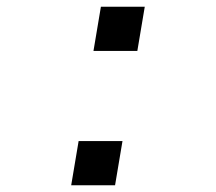

<svg xmlns="http://www.w3.org/2000/svg" viewBox="-20 -549 640 569"><path d="M343 -131 321 0H191L213 -131ZM409 -529 387 -398H257L279 -529Z"/></svg>

Font: iA Writer Mono V
Style: Regular
Weight: 400
Italic angle: -9.5°
Designer: Mike Abbink, Paul van der Laan, Pieter van Rosmalen
Foundry: Bold Monday
Version: Version 2.000